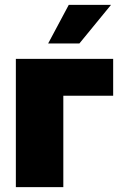

<svg xmlns="http://www.w3.org/2000/svg" viewBox="-20 -772 505 792"><path d="M446.8 -529.3V-377H241.2V0H45.4V-529.3ZM178.7 -592.8 263.7 -752H438L307.6 -592.8Z"/></svg>

Font: Inter 24pt Black
Style: Regular
Weight: 900
Designer: Rasmus Andersson
Foundry: rsms
Version: Version 4.001;git-66647c0bb